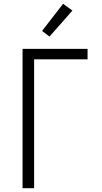

<svg xmlns="http://www.w3.org/2000/svg" viewBox="-20 -993 540 1013"><path d="M99 0V-735H442V-680H160V0ZM241 -800 202 -830 313 -973 362 -937Z"/></svg>

Font: Iosevka Fixed SS04 Light
Style: Regular
Weight: 300
Monospace: yes
Designer: Belleve Invis
Foundry: Belleve Invis
Version: Version 32.5.0